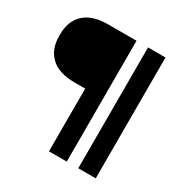

<svg xmlns="http://www.w3.org/2000/svg" viewBox="-168 -872 975 1010"><g transform="rotate(30 319.5 -367.0)"><path d="M9 -552V-563Q9 -643 57.5 -688.5Q106 -734 202 -734H374V0H266V-381H202Q106 -381 57.5 -426.5Q9 -472 9 -552ZM444 -734H550V0H444Z"/></g></svg>

Font: Sora-SIA SemiBold
Style: Regular
Weight: 600
Designer: Jonathan Barnbrook, Julián Moncada
Foundry: Barnbrook Fonts
Version: Version 2.000